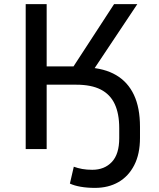

<svg xmlns="http://www.w3.org/2000/svg" viewBox="-20 -725 774 934"><path d="M442 189Q404 189 372.5 183.5Q341 178 320 168L339 86Q358 93 380 97Q402 101 429 101Q488 101 524 63Q560 25 560 -53V-102Q560 -172 538 -219Q516 -266 470 -289.5Q424 -313 351 -313H207V0H105V-705H207V-402H354L324 -381L535 -705H648L420 -363L404 -397Q488 -393 545 -359.5Q602 -326 631.5 -263.5Q661 -201 661 -108V-54Q661 24 633 78.5Q605 133 556 161Q507 189 442 189Z"/></svg>

Font: Nunito Sans 7pt Medium
Style: Regular
Weight: 500
Designer: Vernon Adams
Foundry: Vernon Adams
Version: Version 3.101;gftools[0.9.27]